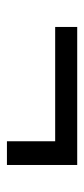

<svg xmlns="http://www.w3.org/2000/svg" viewBox="138 -424 246 562"><g transform="rotate(90 261.0 -143.0)"><path d="M393.5 -40.3V-181.5H58.9V-246H462.9V-40.3Z"/></g></svg>

Font: Playfair 5pt SemiExpanded Light
Style: Regular
Weight: 300
Width: 6
Designer: Claus Eggers Sørensen
Foundry: Claus Eggers Sørensen
Version: Version 2.203